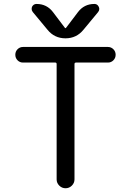

<svg xmlns="http://www.w3.org/2000/svg" viewBox="-20 -999 675 998"><path d="M541 -673.8H375Q367.2 -673.8 367.2 -666V-66.4Q367.2 -47.9 353.5 -34.2Q339.8 -20.5 320.8 -20.5Q301.8 -20.5 288.1 -34.2Q274.4 -47.9 274.4 -66.4V-666Q274.4 -673.8 267.6 -673.8H99.6Q83 -673.8 71.3 -685.5Q59.6 -697.3 59.6 -714.4Q59.6 -731.4 71.3 -743.2Q83 -754.9 99.6 -754.9H541Q557.6 -754.9 569.3 -743.2Q581.1 -731.4 581.1 -714.4Q581.1 -697.3 569.3 -685.5Q557.6 -673.8 541 -673.8ZM316.4 -855.5Q320.3 -849.6 324.2 -855.5L384.8 -935.5Q417 -978.5 470.7 -978.5Q486.3 -978.5 493.2 -963.9Q496.1 -958 496.1 -952.1Q496.1 -944.3 490.2 -936.5L414.1 -844.7Q377.9 -799.8 320.3 -799.8Q262.7 -799.8 226.6 -844.7L150.4 -936.5Q144.5 -944.3 144.5 -952.1Q144.5 -958 146.5 -963.9Q154.3 -978.5 169.9 -978.5Q223.6 -978.5 255.9 -935.5Z"/></svg>

Font: Gen Jyuu Gothic P Regular
Style: Regular
Weight: 400
Designer: [Source Han Sans]
Ryoko NISHIZUKA  (kana & ideographs); Paul D. Hunt (Latin, Greek & Cyrillic); Wenlong ZHANG  (bopomofo
Version: Version 1.002.20150607